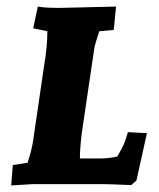

<svg xmlns="http://www.w3.org/2000/svg" viewBox="-20 -560 484 584"><path d="M223 -78H284Q311 -78 337 -84Q354 -114 359 -127Q364 -140 369 -158L427 -155L395 -11L379 3Q309 0 294 0H81L14 4L19 -58L64 -65Q77 -105 81 -134L115 -366Q124 -418 124 -465L81 -474L95 -540Q115 -536 162 -536L333 -540L326 -469L282 -465Q269 -426 267 -414L229 -157Q223 -109 223 -78Z"/></svg>

Font: Andada SC
Style: Bold Italic
Weight: 700
Italic angle: -8.29999°
Designer: Carolina Giovagnoli
Foundry: Carolina Giovagnoli
Version: Version 1.003